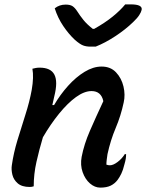

<svg xmlns="http://www.w3.org/2000/svg" viewBox="-20 -848 667 877"><path d="M128 -534Q136 -536 143.5 -537.5Q151 -539 161 -539Q212 -539 228.5 -507Q245 -475 228 -408Q224 -389 219 -368H227Q255 -416 291 -456Q327 -496 366.5 -520Q406 -544 444 -544Q485 -544 510 -517.5Q535 -491 544 -453Q553 -415 545 -380Q532 -319 508.5 -263.5Q485 -208 471 -144Q469 -130 467.5 -118.5Q466 -107 466 -96Q474 -93 482 -93Q497 -93 517 -108Q537 -123 550 -144H556Q556 -134 554.5 -123.5Q553 -113 548 -96Q542 -71 534 -54.5Q526 -38 517 -26Q504 -9 485.5 0Q467 9 438 9Q413 9 391 -10Q369 -29 357.5 -61.5Q346 -94 353 -132Q364 -189 390.5 -250Q417 -311 452 -386Q442 -432 398 -432Q365 -432 327 -404.5Q289 -377 250 -329Q211 -281 176 -221Q159 -164 146.5 -108.5Q134 -53 134 3Q125 6 116 6Q80 6 61 -10.5Q42 -27 36.5 -50Q31 -73 34 -93Q42 -149 59.5 -207Q77 -265 96 -324Q115 -383 125 -438Q135 -496 128 -534ZM417 -635H393Q374 -635 359.5 -640.5Q345 -646 322 -666Q294 -692 269 -729Q244 -766 230 -810Q251 -827 280 -827Q300 -827 311 -820Q322 -813 333 -796Q345 -777 361 -757Q377 -737 404 -716H410Q460 -744 495 -772.5Q530 -801 552 -828H577Q632 -828 627 -803Q625 -793 616 -779Q607 -765 588 -747Q553 -713 506.5 -682.5Q460 -652 417 -635Z"/></svg>

Font: Recursive Sn Csl St Med
Style: Italic
Weight: 500
Italic angle: -15°
Version: Version 1.079;hotconv 1.0.112;makeotfexe 2.5.65598; ttfautoh